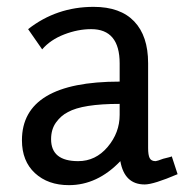

<svg xmlns="http://www.w3.org/2000/svg" viewBox="-20 -529 538 560"><path d="M498 -21Q428 9 402 9Q343 9 331 -59Q264 11 181 11Q120 11 82 -24Q44 -59 44 -120Q44 -291 329 -291V-344Q329 -444 246 -444Q207 -444 167 -428.5Q127 -413 103 -385L62 -444Q145 -509 253 -509Q331 -509 371.5 -466.5Q412 -424 412 -345V-97Q412 -77 416.5 -68Q421 -59 434 -59L442 -61L456 -66L472 -70Q480 -72 481 -73ZM129 -123Q129 -59 208 -59Q259 -59 294 -100.5Q329 -142 329 -194V-226Q221 -226 178 -202Q158 -192 143.5 -172Q129 -152 129 -123Z"/></svg>

Font: Rosario
Style: Regular
Weight: 400
Designer: Hector Gatti
Foundry: Omnibus-Type
Version: Version 1.002